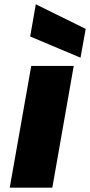

<svg xmlns="http://www.w3.org/2000/svg" viewBox="-20 -865 415 885"><path d="M24.9 0 124 -561H319.8L221.2 0ZM119.1 -696.8 145 -845.2 375 -731.9 351.1 -599.1Z"/></svg>

Font: Poppins ExtraBold
Style: Italic
Weight: 800
Italic angle: -10°
Designer: Ninad Kale (Devanagari), Jonny Pinhorn (Latin)
Foundry: Indian Type Foundry
Version: Version 3.200;PS 1.000;hotconv 16.6.54;makeotf.lib2.5.65590